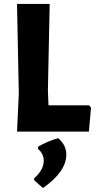

<svg xmlns="http://www.w3.org/2000/svg" viewBox="-20 -665 481 970"><path d="M430 -133 440 -121 429 0H66L75 -191L66 -645H231L222 -207L225 -133ZM274 33Q315 68 315 116Q315 202 197 285L153 246L152 236Q201 194 201 146Q201 113 172 87L173 76Q218 49 274 33Z"/></svg>

Font: Alegreya Sans ExtraBold
Style: Regular
Weight: 800
Designer: Juan Pablo del Peral
Foundry: Huerta Tipografica
Version: Version 2.007